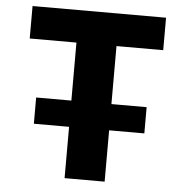

<svg xmlns="http://www.w3.org/2000/svg" viewBox="-52 -780 796 831"><g transform="rotate(5 346.0 -365.0)"><path d="M106 -223V-337H259V-589H56V-730H636V-589H433V-337H586V-223H433V0H259V-223Z"/></g></svg>

Font: M PLUS 1p ExtraBold
Style: Regular
Weight: 800
Version: Version 1.062